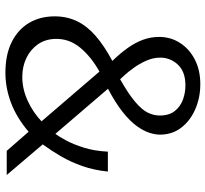

<svg xmlns="http://www.w3.org/2000/svg" viewBox="-46 -728 779 728"><g transform="rotate(90 344.0 -364.5)"><path d="M299.5 -734Q350.5 -734 394 -715.2Q437.5 -696.5 464.2 -662.2Q491 -628 491 -581Q491 -563 484 -541Q477 -519 458.8 -493.5Q440.5 -468 406.2 -440.5Q372 -413 317 -384L488 -184.5Q498 -197.5 513 -225.2Q528 -253 540.5 -293Q553 -333 555.5 -383.5H631Q625.5 -330 610.2 -286.8Q595 -243.5 573.8 -206.8Q552.5 -170 528 -136.5L644 0H552.5L480 -83Q426 -37 369.5 -16Q313 5 256.5 5Q188 5 140.2 -18.8Q92.5 -42.5 67.5 -84.5Q42.5 -126.5 42.5 -182Q42.5 -228.5 61 -266.8Q79.5 -305 117 -337.5Q154.5 -370 211.5 -400.5Q182.5 -430.5 162.2 -459Q142 -487.5 131.2 -516.8Q120.5 -546 120.5 -578Q120.5 -621.5 143.2 -657Q166 -692.5 206.2 -713.2Q246.5 -734 299.5 -734ZM302 -677.5Q251.5 -677 225.2 -648.5Q199 -620 199 -582Q199 -555 210.8 -528.8Q222.5 -502.5 237.8 -481.5Q253 -460.5 264 -448.5L281 -430Q337.5 -462 367.2 -487.5Q397 -513 407.8 -535.2Q418.5 -557.5 418.5 -580Q418.5 -616 401.2 -637.5Q384 -659 357.2 -668.5Q330.5 -678 302 -677.5ZM252 -351.5Q196.5 -321 161.2 -278.5Q126 -236 128 -182.5Q129.5 -145 149.2 -117.2Q169 -89.5 201.2 -74.2Q233.5 -59 272 -59Q317.5 -59 362 -79.2Q406.5 -99.5 440.5 -132Z"/></g></svg>

Font: Public Sans Thin Light
Style: Regular
Weight: 300
Version: Version 1.007